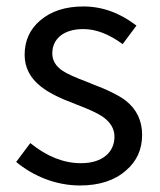

<svg xmlns="http://www.w3.org/2000/svg" viewBox="-20 -564 497 597"><path d="M228.5 12.7Q173.8 12.7 120.1 -7.8Q70.3 -27.3 30.3 -60.5L74.2 -119.1Q151.4 -56.6 231.4 -56.6Q282.2 -56.6 310.5 -81.1Q335.9 -103.5 335.9 -139.6Q335.9 -175.8 297.9 -202.1Q274.4 -217.8 214.8 -240.2Q141.6 -267.6 108.4 -293.9Q56.6 -334 56.6 -393.6Q56.6 -459 104.5 -500Q155.3 -543.9 239.3 -543.9Q327.1 -543.9 404.3 -484.4L361.3 -426.8Q297.9 -473.6 239.3 -473.6Q192.4 -473.6 166 -451.2Q142.6 -430.7 142.6 -397.9Q142.6 -365.2 174.8 -343.8Q195.3 -330.1 250 -309.6Q256.8 -306.6 260.7 -305.7L261.7 -304.7Q339.8 -275.4 371.1 -251Q421.9 -210.9 421.9 -144.5Q421.9 -77.1 372.1 -34.2Q319.3 12.7 228.5 12.7Z"/></svg>

Font: Bpmf GenYo Gothic R
Style: R
Weight: 400
Foundry: But Ko
Version: Version 1.320